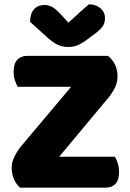

<svg xmlns="http://www.w3.org/2000/svg" viewBox="-20 -867 600 887"><path d="M78 -192 429 -609H479Q523 -573 523 -513Q523 -488 511.5 -463.5Q500 -439 482 -417L134 0H73Q56 -14 45 -38Q34 -62 34 -93Q34 -118 47 -144Q60 -170 78 -192ZM93 0 185 -143H511Q518 -131 524 -113Q530 -95 530 -73Q530 -35 513.5 -17.5Q497 0 468 0ZM447 -609 374 -466H62Q55 -478 49 -495.5Q43 -513 43 -535Q43 -573 60 -591Q77 -609 106 -609ZM296 -762Q321 -785 345 -807Q369 -829 391 -847Q423 -847 444 -829Q465 -811 465 -783Q465 -762 455 -746.5Q445 -731 417 -710L389 -689Q360 -667 340 -658.5Q320 -650 296 -650Q266 -650 244 -661.5Q222 -673 202 -691L119 -766Q119 -803 136.5 -823.5Q154 -844 186 -844Q206 -844 223.5 -833.5Q241 -823 269 -792Z"/></svg>

Font: Baloo Tamma 2 ExtraBold
Style: Regular
Weight: 800
Designer: Divya Kowshik, Shuchita Grover and Ek Type
Foundry: Ek Type
Version: Version 1.700